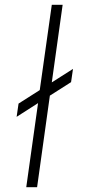

<svg xmlns="http://www.w3.org/2000/svg" viewBox="-20 -777 379 797"><path d="M89 0 138 -349 49 -292 57 -347 145 -403 195 -757H240L195 -435L283 -491L275 -436L187 -380L134 0Z"/></svg>

Font: Plus Jakarta Sans ExtraLight
Style: Italic
Weight: 200
Italic angle: -8°
Designer: Gumpita Rahayu
Foundry: Tokotype
Version: Version 2.071; ttfautohint (v1.8.4.7-5d5b);gftools[0.9.29]